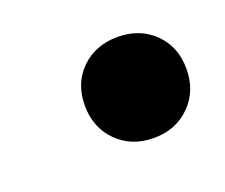

<svg xmlns="http://www.w3.org/2000/svg" viewBox="-45 -434 324 277"><g transform="rotate(-20 117.0 -295.5)"><path d="M75 -296Q75 -330 97 -351.5Q119 -373 153 -373Q187 -373 209 -351.5Q231 -330 231 -296Q231 -262 209 -240Q187 -218 153 -218Q119 -218 97 -240Q75 -262 75 -296Z"/></g></svg>

Font: Barlow GEO Bold
Style: Regular
Weight: 700
Designer: Jeremy Tribby
Foundry: Tribby Type
Version: Version 1.408